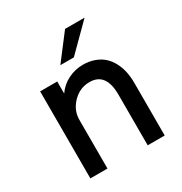

<svg xmlns="http://www.w3.org/2000/svg" viewBox="-162 -811 884 932"><g transform="rotate(-30 279.5 -345.0)"><path d="M225.6 -548.8 333.5 -689.9H442.9L301.3 -548.8ZM77.1 0V-487.8H172.9V-420.4Q198.2 -457 237.8 -476.6Q277.3 -496.1 320.3 -496.1Q356.4 -496.1 386 -485.1Q415.5 -474.1 435.3 -455.6Q455.1 -437 468.5 -411.1Q481.9 -385.3 487.8 -356.2Q493.7 -327.1 493.7 -294.9V0H398.4V-284.2Q398.4 -407.2 306.6 -407.2Q252.4 -407.2 212.6 -366.7Q172.9 -326.2 172.9 -272.5V0Z"/></g></svg>

Font: HK Grotesk Medium
Style: Regular
Weight: 500
Designer: Alfredo Marco Pradil and Stefan Peev
Foundry: Hanken Design Co.
Version: Version 1.045;PS 001.045;hotconv 1.0.88;makeotf.lib2.5.64775